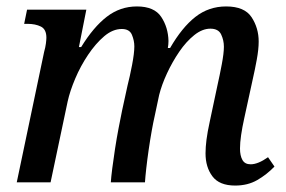

<svg xmlns="http://www.w3.org/2000/svg" viewBox="-20 -566 888 596"><path d="M710 10Q661 10 639.5 -18.5Q618 -47 618 -90Q618 -109 621 -132.5Q624 -156 631 -188L655 -301Q662 -332 668.5 -366.5Q675 -401 675 -421Q675 -441 666.5 -459Q658 -477 633 -477Q608 -477 583 -457Q558 -437 536.5 -405.5Q515 -374 498.5 -338.5Q482 -303 474 -271L460 -205Q456 -188 451 -160Q446 -132 441.5 -101Q437 -70 434 -43Q431 -16 430 0H324Q325 -16 328.5 -43.5Q332 -71 337 -103.5Q342 -136 348 -167.5Q354 -199 359 -223L376 -301Q383 -328 390 -364.5Q397 -401 397 -422Q397 -440 389.5 -458Q382 -476 358 -476Q330 -476 303.5 -453.5Q277 -431 253.5 -396Q230 -361 213.5 -322Q197 -283 190 -251L137 0H32L117 -405Q121 -419 122.5 -431Q124 -443 124 -449Q124 -475 107 -483.5Q90 -492 65 -492H55L64 -536H248L225 -420H232Q270 -482 311.5 -514Q353 -546 405 -546Q459 -546 480.5 -513.5Q502 -481 503 -439Q503 -433 502.5 -428Q502 -423 501 -417H508Q545 -481 586.5 -513.5Q628 -546 682 -546Q739 -546 761 -512.5Q783 -479 783 -437Q783 -413 777 -380.5Q771 -348 765 -322L738 -198Q732 -171 728.5 -147Q725 -123 725 -105Q725 -83 732.5 -69.5Q740 -56 758 -56Q781 -56 812 -78L832 -49Q808 -24 778.5 -7Q749 10 710 10Z"/></svg>

Font: Noto Serif SemiCondensed Medium
Style: Italic
Weight: 500
Width: 4
Italic angle: -12°
Designer: Monotype Design Team
Foundry: Monotype Imaging Inc.
Version: Version 2.013